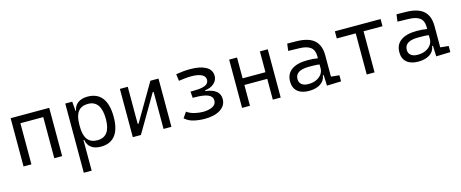

<svg xmlns="http://www.w3.org/2000/svg" viewBox="-42 -1145 4772 1989"><g transform="rotate(-15 2344.0 -151.0)"><path d="M415.5 0V-440.9H170.4V0H85.9V-517.6H500V0Z M671.9 224.6V-517.6H746.6L755.4 -416.5H760.7Q769 -469.7 808.8 -498.5Q848.6 -527.3 913.6 -527.3Q1015.6 -527.3 1068.4 -458Q1121.1 -388.7 1121.1 -253.9Q1121.1 -124 1068.8 -57.1Q1016.6 9.8 914.6 9.8Q848.6 9.8 810.1 -20.3Q771.5 -50.3 764.2 -103H756.3V224.6ZM756.3 -246.1Q756.3 -64 896 -64Q1037.1 -64 1037.1 -253.9Q1037.1 -453.6 896.5 -453.6Q756.3 -453.6 756.3 -271.5Z M1257.8 0V-517.6H1342.3V-120.6H1352.1L1585 -517.6H1671.9V0H1587.4V-397H1577.6L1344.7 0Z M2028.3 9.8Q1971.2 9.8 1913.8 -2.9Q1856.4 -15.6 1816.4 -52.7L1857.9 -112.8Q1895 -85.9 1942.4 -75.4Q1989.7 -64.9 2027.8 -64.9Q2090.3 -64.9 2131.3 -85.2Q2172.4 -105.5 2172.4 -149.4Q2172.4 -191.4 2127 -212.2Q2081.5 -232.9 1979.5 -232.9H1962.4L1957 -301.3H1981Q2051.8 -301.3 2089.1 -310.8Q2126.5 -320.3 2140.4 -337.2Q2154.3 -354 2154.3 -375.5Q2154.3 -414.1 2115 -433.3Q2075.7 -452.6 2003.9 -452.6Q1969.2 -452.6 1939.5 -449Q1909.7 -445.3 1870.6 -440.4L1860.8 -513.2Q1894 -518.6 1928.7 -522.9Q1963.4 -527.3 2011.7 -527.3Q2118.7 -527.3 2179.9 -493.9Q2241.2 -460.4 2241.2 -394Q2241.2 -348.6 2204.8 -315.2Q2168.5 -281.7 2106.9 -274.9V-266.6Q2259.8 -248.5 2259.8 -141.1Q2259.8 -71.8 2197.5 -31Q2135.3 9.8 2028.3 9.8Z M2759.3 0V-223.1H2514.2V0H2429.7V-517.6H2514.2V-294.4H2759.3V-517.6H2843.8V0Z M3338.9 4.9 3334 -109.4H3325.2Q3317.9 -52.2 3269.5 -21.2Q3221.2 9.8 3147 9.8Q3067.4 9.8 3023.9 -27.8Q2980.5 -65.4 2980.5 -134.3Q2980.5 -216.3 3040 -259Q3099.6 -301.8 3211.4 -301.8Q3275.4 -301.8 3321.3 -293V-315.9Q3321.3 -381.3 3281.7 -411.6Q3242.2 -441.9 3160.6 -443.4L3043.9 -446.3L3053.7 -522.5L3154.3 -521Q3281.7 -519 3342.3 -465.3Q3402.8 -411.6 3402.8 -303.7V-74.7L3491.2 -65.4V0ZM3321.3 -227.1Q3294.4 -231 3265.9 -231.7Q3237.3 -232.4 3209 -232.4Q3061 -232.4 3061 -138.7Q3061 -101.6 3086.7 -81.1Q3112.3 -60.5 3158.2 -60.5Q3209.5 -60.5 3245.8 -78.1Q3282.2 -95.7 3301.8 -124Q3321.3 -152.3 3321.3 -184.1Z M3766.6 0V-440.9H3563.5V-517.6H4053.7V-440.9H3850.6V0Z M4510.7 4.9 4505.9 -109.4H4497.1Q4489.7 -52.2 4441.4 -21.2Q4393.1 9.8 4318.8 9.8Q4239.3 9.8 4195.8 -27.8Q4152.3 -65.4 4152.3 -134.3Q4152.3 -216.3 4211.9 -259Q4271.5 -301.8 4383.3 -301.8Q4447.3 -301.8 4493.2 -293V-315.9Q4493.2 -381.3 4453.6 -411.6Q4414.1 -441.9 4332.5 -443.4L4215.8 -446.3L4225.6 -522.5L4326.2 -521Q4453.6 -519 4514.2 -465.3Q4574.7 -411.6 4574.7 -303.7V-74.7L4663.1 -65.4V0ZM4493.2 -227.1Q4466.3 -231 4437.7 -231.7Q4409.2 -232.4 4380.9 -232.4Q4232.9 -232.4 4232.9 -138.7Q4232.9 -101.6 4258.5 -81.1Q4284.2 -60.5 4330.1 -60.5Q4381.3 -60.5 4417.7 -78.1Q4454.1 -95.7 4473.6 -124Q4493.2 -152.3 4493.2 -184.1Z"/></g></svg>

Font: Cascadia Mono NF SemiLight
Style: Regular
Weight: 350
Monospace: yes
Designer: Aaron Bell
Foundry: Saja Typeworks
Version: Version 2404.023; ttfautohint (v1.8.4)